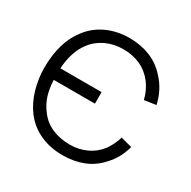

<svg xmlns="http://www.w3.org/2000/svg" viewBox="-172 -931 1102 1110"><g transform="rotate(30 379.0 -375.5)"><path d="M631 -244 706 -224Q684 -141 630 -85.5Q585 -34 522.5 -9.2Q460 15.5 384.5 15.5Q302.5 15.5 235.2 -14.8Q168 -45 123 -104Q102.5 -131 87.2 -162.5Q72 -194 62 -228.2Q52 -262.5 46.8 -298.2Q41.5 -334 41.5 -370Q41.5 -543 123 -646Q168.5 -705 236 -735.2Q303.5 -765.5 384.5 -765.5Q459 -765.5 522 -740.2Q585 -715 630 -663.5Q690 -601.5 711.5 -507.5L633.5 -496Q620.5 -552.5 586.5 -598Q514.5 -691.5 383.5 -691.5Q353.5 -691.5 325.5 -685.5Q297.5 -679.5 272 -667.8Q246.5 -656 224.5 -638.8Q202.5 -621.5 185.5 -599Q131 -529.5 124 -413.5H399V-336.5H124Q126 -282 140 -236.2Q154 -190.5 185.5 -150Q220 -103.5 273.2 -81Q326.5 -58.5 391.5 -58.5Q450.5 -58.5 501.2 -82.2Q552 -106 586.5 -151Q617.5 -196.5 631 -244Z"/></g></svg>

Font: Russisch Sans
Style: Regular
Weight: 400
Designer: Michael Sharanda (font) & Cristiano Sobral (main changes)
Foundry: Michael Sharanda
Version: Version 2.00;October 25, 2020;FontCreator 13.0.0.2681 64-bit